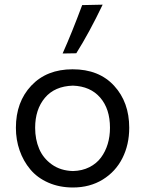

<svg xmlns="http://www.w3.org/2000/svg" viewBox="-20 -812 637 843"><path d="M314.9 -578.1 254.9 -577.1Q295.4 -667.5 340.8 -789.6L430.7 -791.5Q371.6 -668 314.9 -578.1ZM300.3 11.2Q240.7 11.2 192.4 -10Q144 -31.2 113.3 -67.9Q82.5 -104.5 66.2 -151.4Q49.8 -198.2 49.8 -251Q49.8 -364.3 117.4 -436Q185.1 -507.8 298.8 -507.8Q414.6 -507.8 481 -435.5Q547.4 -363.3 547.4 -251Q547.4 -177.2 517.6 -117.9Q487.8 -58.6 431.2 -23.7Q374.5 11.2 300.3 11.2ZM300.3 -61Q340.8 -62 372.3 -77.9Q403.8 -93.8 423.3 -120.1Q442.9 -146.5 452.9 -179.7Q462.9 -212.9 462.9 -251Q462.9 -334 419.9 -383.5Q377 -433.1 300.3 -436Q220.2 -433.6 177.2 -382.6Q134.3 -331.5 134.3 -251Q134.3 -200.2 151.9 -158.7Q169.4 -117.2 207.8 -89.8Q246.1 -62.5 300.3 -61Z"/></svg>

Font: Commissioner Flair
Style: Regular
Weight: 400
Designer: Kostas Bartsokas
Foundry: Kostas Bartsokas
Version: Version 1.000